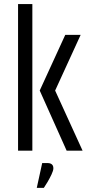

<svg xmlns="http://www.w3.org/2000/svg" viewBox="-20 -740 442 943"><path d="M300.5 -568.7H376.1L250.8 -295.2L385.6 0H307.3L175.1 -295.3ZM68.7 -720.1H138.9V0H68.7ZM187.2 61H215Q226.9 61 234.5 67.1Q242.1 73.3 242.1 86.7Q242.1 97.6 233.2 116.5Q224.3 135.5 213.4 154Q202.6 172.4 195.2 182.8H160.6Z"/></svg>

Font: Khand Variable Light
Style: Regular
Weight: 300
Designer: Satya Rajpurohit
Foundry: Indian Type Foundry
Version: Version 3.000